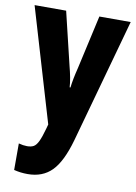

<svg xmlns="http://www.w3.org/2000/svg" viewBox="-88 -608 642 905"><g transform="rotate(10 233.0 -155.0)"><path d="M3 -550H154L215 -296Q222 -270 227 -243.5Q232 -217 233 -197H237Q239 -216 243.5 -239.5Q248 -263 256 -295L313 -550H463L298 45Q268 151 224 195.5Q180 240 109 240Q91 240 75 238Q59 236 43 232V105Q65 111 83 111Q103 111 115 104Q127 97 137 76Q147 55 158 15L164 -7Z"/></g></svg>

Font: Noto Sans Arabic ExtCond ExtBd
Style: Regular
Weight: 800
Width: 2
Designer: Monotype Design Team, Nadine Chahine, Nizar Qandah and Khaled Hosny
Foundry: Monotype Imaging Inc.
Version: Version 2.012; ttfautohint (v1.8.4.7-5d5b)